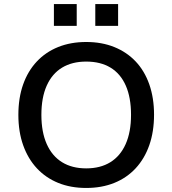

<svg xmlns="http://www.w3.org/2000/svg" viewBox="-20 -922 854 951"><path d="M407 9Q330 9 268.5 -16Q207 -41 163 -88Q119 -135 95 -202Q71 -269 71 -353Q71 -437 94.5 -503.5Q118 -570 162 -617Q206 -664 268 -689Q330 -714 407 -714Q484 -714 546 -689Q608 -664 652 -617.5Q696 -571 719.5 -504Q743 -437 743 -354Q743 -270 719.5 -203Q696 -136 652 -88.5Q608 -41 546 -16Q484 9 407 9ZM407 -88Q477 -88 526.5 -118.5Q576 -149 602.5 -208.5Q629 -268 629 -353Q629 -439 603 -498Q577 -557 527.5 -587Q478 -617 407 -617Q337 -617 287.5 -587Q238 -557 211.5 -498Q185 -439 185 -353Q185 -268 211.5 -208.5Q238 -149 287.5 -118.5Q337 -88 407 -88ZM452 -794V-902H565V-794ZM247 -794V-902H360V-794Z"/></svg>

Font: Nunito Sans 8pt SemiBold
Style: Regular
Weight: 600
Version: Version 3.101;gftools[0.9.27]